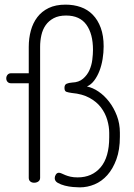

<svg xmlns="http://www.w3.org/2000/svg" viewBox="-20 -788 579 828"><path d="M324 20Q313 20 295 18.5Q277 17 259.5 12.5Q242 8 229 0.5Q216 -7 216 -20Q216 -28 221 -35.5Q226 -43 234 -43Q239 -43 245.5 -40Q252 -37 261.5 -33Q271 -29 284 -26Q297 -23 315 -23Q377 -23 414 -66.5Q451 -110 451 -196V-215Q451 -242 442.5 -271Q434 -300 415.5 -324.5Q397 -349 366 -366Q335 -383 290 -387Q275 -389 266.5 -392Q258 -395 258 -409Q258 -423 267.5 -427Q277 -431 291 -432Q320 -433 338 -448.5Q356 -464 365.5 -485Q375 -506 378 -530Q381 -554 381 -573Q381 -642 352.5 -681.5Q324 -721 265 -721Q233 -721 211.5 -709.5Q190 -698 177 -679.5Q164 -661 158.5 -636.5Q153 -612 153 -586V-21Q153 -11 145.5 -5.5Q138 0 127 0Q117 0 110.5 -5.5Q104 -11 104 -21V-429H27Q18 -429 12.5 -435Q7 -441 7 -450Q7 -459 12.5 -465.5Q18 -472 27 -472H104V-586Q104 -623 113 -656Q122 -689 141 -714Q160 -739 190 -753.5Q220 -768 263 -768Q298 -768 328 -757.5Q358 -747 380 -724.5Q402 -702 414.5 -668Q427 -634 427 -588Q427 -561 422.5 -533.5Q418 -506 409 -482.5Q400 -459 386.5 -441Q373 -423 355 -415Q380 -410 405 -393Q430 -376 450.5 -349.5Q471 -323 484 -289Q497 -255 497 -216V-198Q497 -142 482 -101Q467 -60 443 -33Q419 -6 388 7Q357 20 324 20Z"/></svg>

Font: AkaAcidDosis
Style: Light
Weight: 300
Designer: Edgar Tolentino, Pablo Impallari, Igino Marini, Aka-Acid
Foundry: Edgar Tolentino, Pablo Impallari, Igino Marini, Aka-Acid
Version: Version 1.007